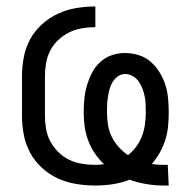

<svg xmlns="http://www.w3.org/2000/svg" viewBox="-20 -562 590 594"><path d="M487 12Q460 12 433 7.5Q406 3 381 -6Q355 4 328 8Q301 12 274 12Q245 12 215 7Q185 2 158 -10.5Q131 -23 109 -43.5Q87 -64 73 -90Q59 -116 53.5 -145.5Q48 -175 48 -205V-325Q48 -355 53.5 -384.5Q59 -414 73 -440Q87 -466 109.5 -486.5Q132 -507 159 -519.5Q186 -532 215.5 -537Q245 -542 275 -542V-478Q254 -478 233.5 -474.5Q213 -471 194.5 -462Q176 -453 160.5 -438.5Q145 -424 135.5 -405.5Q126 -387 122.5 -366.5Q119 -346 119 -325V-205Q119 -184 122.5 -163.5Q126 -143 135.5 -125Q145 -107 160 -92Q175 -77 193.5 -68Q212 -59 233 -55.5Q254 -52 274 -52Q281 -52 288 -52.5Q295 -53 302 -54Q286 -69 273.5 -87.5Q261 -106 253 -127Q245 -148 242 -170Q239 -192 239 -215Q239 -236 241 -256.5Q243 -277 249 -297.5Q255 -318 264.5 -336.5Q274 -355 289.5 -369.5Q305 -384 325 -391Q345 -398 366 -398Q388 -398 409 -391.5Q430 -385 446 -371Q462 -357 473.5 -338.5Q485 -320 491.5 -299.5Q498 -279 500 -257.5Q502 -236 502 -215Q502 -193 500 -171.5Q498 -150 491.5 -129.5Q485 -109 474.5 -90Q464 -71 450 -55Q459 -53 468.5 -52.5Q478 -52 488 -52H499L502 12ZM376 -82Q391 -94 402 -109Q413 -124 419.5 -141.5Q426 -159 428.5 -177.5Q431 -196 431 -215Q431 -227 430.5 -239.5Q430 -252 427.5 -264.5Q425 -277 420.5 -288.5Q416 -300 409 -310Q402 -320 391 -326.5Q380 -333 367 -333Q355 -333 345 -326Q335 -319 328.5 -308.5Q322 -298 319 -286.5Q316 -275 314 -263Q312 -251 311.5 -239Q311 -227 311 -215Q311 -195 314 -176Q317 -157 325.5 -139.5Q334 -122 347 -107.5Q360 -93 376 -82Z"/></svg>

Font: Lode
Style: Regular
Weight: 400
Monospace: yes
Designer: Belleve Invis
Foundry: Belleve Invis
Version: Version 29.2.0; ttfautohint (v1.8.3)